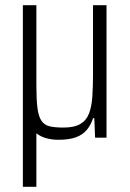

<svg xmlns="http://www.w3.org/2000/svg" viewBox="-20 -530 499 739"><path d="M68 189V-510H120V-202Q120 -148 124 -115.5Q128 -83 139 -66Q150 -49 170.5 -44Q191 -39 224 -39Q266 -39 289.5 -53Q313 -67 323 -94Q333 -121 335.5 -159.5Q338 -198 338 -245V-510H390V0H346L343 -75H338Q330 -49 314 -30Q298 -11 272 -1.5Q246 8 205 8Q181 8 160 2.5Q139 -3 122.5 -15Q106 -27 94 -49L152 -28H120V189Z"/></svg>

Font: Saira Condensed Light
Style: Regular
Weight: 300
Width: 3
Designer: Hector Gatti with collaboration of the Omnibus-Type team
Foundry: Omnibus-Type
Version: Version 1.101